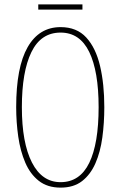

<svg xmlns="http://www.w3.org/2000/svg" viewBox="-20 -848 551 878"><path d="M457 -358Q457 -286 448 -219.5Q439 -153 416.5 -101.5Q394 -50 355.5 -20Q317 10 257 10Q197 10 157.5 -21Q118 -52 95.5 -104.5Q73 -157 63.5 -223Q54 -289 54 -358Q54 -541 106.5 -632.5Q159 -724 257 -724Q331 -724 374.5 -676.5Q418 -629 437.5 -546.5Q457 -464 457 -358ZM80 -358Q80 -195 126 -105Q172 -15 257 -15Q345 -15 388 -103Q431 -191 431 -358Q431 -522 388 -610.5Q345 -699 257 -699Q167 -699 123.5 -609.5Q80 -520 80 -358ZM357 -828V-804H155V-828Z"/></svg>

Font: Noto Sans Gujarati ExtraCondensed Thin
Style: Regular
Weight: 100
Width: 2
Designer: Jelle Bosma - Monotype Design Team, Universal Thirst
Foundry: Monotype Imaging Inc.
Version: Version 2.106; ttfautohint (v1.8.4.7-5d5b)